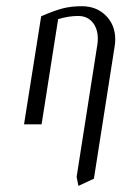

<svg xmlns="http://www.w3.org/2000/svg" viewBox="-20 -404 410 624"><path d="M58.1 0 113.8 -351.1Q156.2 -369.6 183.8 -376.7Q211.4 -383.8 246.1 -383.8Q293.5 -383.8 324 -353.3Q354.5 -322.8 354.5 -276.4Q354.5 -266.1 353 -255.9L285.2 176.8L234.9 200.2L229 170.9L295.9 -255.9Q297.9 -265.6 297.9 -277.8Q297.9 -311 280.8 -331.5Q263.7 -352.1 233.9 -352.1Q203.1 -352.1 168.9 -341.8L115.2 0Z"/></svg>

Font: Gawaa
Style: Italic
Weight: 400
Designer: T. Christopher White
Version: Version 1.0